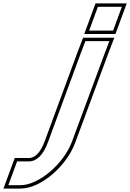

<svg xmlns="http://www.w3.org/2000/svg" viewBox="-166 -854 766 1130"><path d="M428.6 -674H358.6L410.2 -814H480.2H481.2H551.2L499.6 -674H429.6ZM310.2 -543 336.7 -612H477.7L450.9 -542L257.4 -20C210.5 107 65 236 -47 236H-117L-65.4 96H4.6C47.6 96 88.9 60 117 -19L117.4 -20ZM329.9 -654H513.5L579.9 -834H396.2ZM291.5 -550 98.2 -25.8C71 50.6 34.8 76 4.6 76H-79.3L-145.7 256H-47C77.7 256 227.1 119.9 276.1 -13L469.6 -534.9L506.8 -632H322.9Z"/></svg>

Font: Nordica Plus
Style: NordicaClassicRgOblOl
Weight: 500
Version: Version 1.01